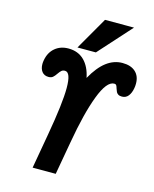

<svg xmlns="http://www.w3.org/2000/svg" viewBox="-140 -1071 933 1164"><g transform="rotate(15 326.5 -489.5)"><path d="M254 -519.5Q254 -618 217.5 -618Q204 -618 195.8 -610.8Q187.5 -603.5 177.5 -589Q166.5 -572.5 156.5 -564.2Q146.5 -556 129.5 -556Q103 -556 88.5 -574.2Q74 -592.5 74 -622.5Q74 -633 76.5 -647Q85.5 -697 119.5 -725.5Q153.5 -754 203.5 -754Q264 -754 302.5 -716Q341 -678 354.5 -610Q395.5 -683.5 442 -718.8Q488.5 -754 542.5 -754Q595 -754 624 -727.5Q653 -701 653 -654Q653 -637.5 650.5 -625Q645 -593.5 630 -574.8Q615 -556 590.5 -556Q575.5 -556 567 -561.5Q558.5 -567 554.8 -574.5Q551 -582 547 -594.5Q543.5 -607.5 539.5 -613.8Q535.5 -620 526 -620Q479 -620 436.5 -508Q394 -396 361.5 -208.5L324.5 0H179.5L218 -219.5Q254 -423 254 -519.5ZM253.5 -774 371.5 -979H553.5L369 -774Z"/></g></svg>

Font: JuliaMono Black
Style: Italic
Weight: 900
Italic angle: -9°
Monospace: yes
Designer: cormullion
Foundry: corm
Version: Version 0.057; ttfautohint (v1.8.4)